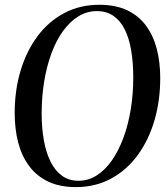

<svg xmlns="http://www.w3.org/2000/svg" viewBox="-20 -772 700 804"><path d="M298 11.5Q230.5 11.5 182 -11.5Q133.5 -34.5 102.2 -76.5Q71 -118.5 56.2 -175Q41.5 -231.5 41.5 -299Q41.5 -394 66.2 -476.2Q91 -558.5 137.2 -620.5Q183.5 -682.5 249 -717.2Q314.5 -752 396 -752Q464 -752 512.5 -729Q561 -706 591.5 -664.5Q622 -623 636.5 -567Q651 -511 651 -445.5Q651 -350.5 626.8 -267.8Q602.5 -185 556.5 -122.2Q510.5 -59.5 445 -24Q379.5 11.5 298 11.5ZM308.5 -15Q349.5 -15 385 -37.5Q420.5 -60 448.5 -100.2Q476.5 -140.5 496.8 -195Q517 -249.5 527.5 -313.8Q538 -378 538 -447Q538 -509 529.5 -560Q521 -611 502.8 -648Q484.5 -685 455.5 -705.2Q426.5 -725.5 385.5 -725.5Q344.5 -725.5 309 -704Q273.5 -682.5 244.8 -643.2Q216 -604 196 -550.2Q176 -496.5 165.2 -432.2Q154.5 -368 154.5 -296.5Q154.5 -235 163.8 -183.8Q173 -132.5 192 -94.5Q211 -56.5 240 -35.8Q269 -15 308.5 -15Z"/></svg>

Font: Merriweather 144pt
Style: Italic
Weight: 400
Italic angle: -7.8°
Version: Version 2.101